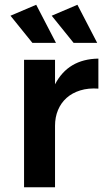

<svg xmlns="http://www.w3.org/2000/svg" viewBox="-20 -786 443 806"><path d="M116 -606 24 -720 132 -766 215 -606ZM289 -606 197 -720 305 -766 388 -606ZM211 -432Q266 -538 393 -540V-414Q351 -417 317 -406.5Q283 -396 259.5 -375Q236 -354 223.5 -324Q211 -294 211 -258V0H81V-535H211Z"/></svg>

Font: QuotatisMedium
Style: Regular
Weight: 500
Designer: Julieta Ulanovsky
Foundry: Quotatis-Medium
Version: Version 4.000;PS 004.000;hotconv 1.0.88;makeotf.lib2.5.64775